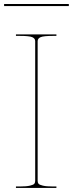

<svg xmlns="http://www.w3.org/2000/svg" viewBox="-54 -930 360 950"><path d="M286.6 -899.9H-33.7V-910.2H286.6ZM225.1 0H24.9V-7.3H44.9Q77.1 -7.3 94.5 -11.5Q111.8 -15.6 116 -21Q120.1 -26.4 120.1 -35.2V-726.6Q120.1 -739.7 105.5 -746.1Q90.8 -752.4 44.9 -752.4H24.9V-759.8H225.1V-752.4H207.5Q161.6 -752.4 147 -746.1Q132.3 -739.7 132.3 -726.6V-35.2Q132.3 -26.4 136.5 -21Q140.6 -15.6 158 -11.5Q175.3 -7.3 207.5 -7.3H225.1Z"/></svg>

Font: ZnikomitNo24
Style: Thin
Weight: 300
Designer: gluk
Foundry: gluk
Version: Version 0.55